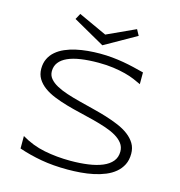

<svg xmlns="http://www.w3.org/2000/svg" viewBox="-126 -986 1039 1110"><g transform="rotate(15 393.5 -431.0)"><path d="M654.8 -571.8Q635.7 -581.1 610.8 -591.6Q585.9 -602.1 554 -610.4Q522 -618.7 481.9 -624.3Q441.9 -629.9 393.1 -629.9Q334 -629.9 287.8 -623Q241.7 -616.2 209.7 -601.8Q177.7 -587.4 160.9 -565.4Q144 -543.5 144 -513.2Q144 -487.8 159.9 -468.8Q175.8 -449.7 202.9 -435.1Q230 -420.4 266.4 -408.4Q302.7 -396.5 343.5 -386Q384.3 -375.5 427.5 -364.7Q470.7 -354 511.5 -341.6Q552.2 -329.1 588.6 -313.7Q625 -298.3 652.1 -277.8Q679.2 -257.3 695.1 -231Q710.9 -204.6 710.9 -169.9Q710.9 -132.3 696.8 -104.2Q682.6 -76.2 658.4 -55.9Q634.3 -35.6 601.8 -22.2Q569.3 -8.8 532.5 -1Q495.6 6.8 456.3 10Q417 13.2 378.9 13.2Q291.5 13.2 220.5 0.5Q149.4 -12.2 85 -34.2V-108.9Q151.4 -69.3 225.3 -54.7Q299.3 -40 380.9 -40Q438.5 -40 487.3 -46.9Q536.1 -53.7 571.8 -68.6Q607.4 -83.5 627.2 -107.4Q647 -131.3 647 -166Q647 -193.8 631.1 -214.8Q615.2 -235.8 588.1 -251.7Q561 -267.6 524.7 -279.8Q488.3 -292 447.8 -302.5Q407.2 -313 364 -323Q320.8 -333 280.3 -344.7Q239.7 -356.4 203.4 -371.1Q167 -385.7 139.9 -405.5Q112.8 -425.3 96.9 -451.2Q81.1 -477.1 81.1 -511.2Q81.1 -544.9 93.8 -571Q106.4 -597.2 128.7 -616.2Q150.9 -635.3 180.7 -648.2Q210.4 -661.1 244.4 -668.7Q278.3 -676.3 314.9 -679.7Q351.6 -683.1 387.2 -683.1Q426.3 -683.1 461.2 -679.7Q496.1 -676.3 528.6 -670.7Q561 -665 592 -657.7Q623 -650.4 654.8 -642.1ZM576.2 -839.8 387.2 -732.9 198.2 -839.8 217.3 -875 387.2 -796.9 557.1 -875Z"/></g></svg>

Font: Syncopate
Style: Regular
Weight: 300
Width: 7
Designer: Astigmatic (AOETI)
Foundry: Astigmatic (AOETI)
Version: Version 001.000